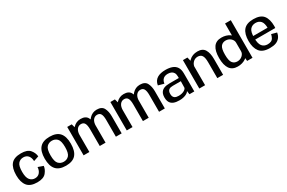

<svg xmlns="http://www.w3.org/2000/svg" viewBox="141 -2124 5178 3469"><g transform="rotate(-30 2729.5 -389.5)"><path d="M295 5.5Q426.5 5.5 480.8 -60.8Q535 -127 541.5 -195L433.5 -233Q431 -168 395 -123.2Q359 -78.5 295 -78.5Q230.5 -78.5 189.5 -128.2Q148.5 -178 148.5 -295.5Q148.5 -420 189.2 -466.8Q230 -513.5 295 -513.5Q359.5 -513.5 395.2 -471.8Q431 -430 433.5 -357.5L541.5 -394Q535 -470 481 -534Q427 -598 295 -598Q150 -598 87.5 -522.2Q25 -446.5 25 -295.5Q25 -151 87.5 -72.8Q150 5.5 295 5.5Z M894 4.5Q1035.5 4.5 1101 -70.8Q1166.5 -146 1166.5 -298.5Q1166.5 -450 1101 -524.5Q1035.5 -599 894 -599Q752.5 -599 686.8 -524.5Q621 -450 621 -298.5Q621 -146 686.8 -70.8Q752.5 4.5 894 4.5ZM894 -78Q828 -78 785 -123.5Q742 -169 742 -298Q742 -426 785 -471Q828 -516 894 -516Q960 -516 1002.8 -471Q1045.5 -426 1045.5 -298Q1045.5 -169 1002.8 -123.5Q960 -78 894 -78Z M1260 0H1380.5V-496.5L1354 -592.5H1260ZM1597 0H1718V-357.5Q1718 -458.5 1681 -528Q1644 -597.5 1538.5 -597.5Q1446.5 -597.5 1381 -529Q1315.5 -460.5 1315.5 -375L1380 -345.5Q1380 -426 1413 -469.8Q1446 -513.5 1499.5 -513.5Q1551.5 -513.5 1574.2 -473.8Q1597 -434 1597 -348.5ZM1933.5 0H2054V-357.5Q2054 -458.5 2017.5 -528Q1981 -597.5 1876 -597.5Q1783.5 -597.5 1718.2 -528.2Q1653 -459 1653 -375L1717 -345.5Q1717 -426 1750.2 -469.8Q1783.5 -513.5 1836.5 -513.5Q1889 -513.5 1911.2 -473.8Q1933.5 -434 1933.5 -348.5Z M2160.5 0H2281V-496.5L2254.5 -592.5H2160.5ZM2497.5 0H2618.5V-357.5Q2618.5 -458.5 2581.5 -528Q2544.5 -597.5 2439 -597.5Q2347 -597.5 2281.5 -529Q2216 -460.5 2216 -375L2280.5 -345.5Q2280.5 -426 2313.5 -469.8Q2346.5 -513.5 2400 -513.5Q2452 -513.5 2474.8 -473.8Q2497.5 -434 2497.5 -348.5ZM2834 0H2954.5V-357.5Q2954.5 -458.5 2918 -528Q2881.5 -597.5 2776.5 -597.5Q2684 -597.5 2618.8 -528.2Q2553.5 -459 2553.5 -375L2617.5 -345.5Q2617.5 -426 2650.8 -469.8Q2684 -513.5 2737 -513.5Q2789.5 -513.5 2811.8 -473.8Q2834 -434 2834 -348.5Z M3260.5 6Q3303 6 3337.2 -1.5Q3371.5 -9 3396.5 -20.8Q3421.5 -32.5 3437.2 -46.2Q3453 -60 3458 -73L3468.5 0H3569.5V-374.5Q3569.5 -457.5 3538.2 -506.2Q3507 -555 3448.8 -576.5Q3390.5 -598 3310 -598Q3258 -598 3214 -588.2Q3170 -578.5 3136.5 -557.8Q3103 -537 3081.8 -503.8Q3060.5 -470.5 3053 -423.5L3171 -391Q3178 -436.5 3196.8 -463.8Q3215.5 -491 3244.5 -503.5Q3273.5 -516 3310.5 -516Q3351 -516 3382 -502.8Q3413 -489.5 3430.5 -459.8Q3448 -430 3448 -380.5V-350H3256.5Q3224.5 -350 3193.8 -345.8Q3163 -341.5 3136.5 -330.5Q3110 -319.5 3090 -299.8Q3070 -280 3058.5 -249.2Q3047 -218.5 3047 -174.5Q3047 -129 3058.5 -97Q3070 -65 3090.5 -45Q3111 -25 3138 -13.8Q3165 -2.5 3196.2 1.8Q3227.5 6 3260.5 6ZM3287 -71.5Q3264.5 -71.5 3243.2 -75.8Q3222 -80 3205.5 -91.5Q3189 -103 3179.2 -123.8Q3169.5 -144.5 3169.5 -177.5Q3169.5 -210.5 3178.8 -231.2Q3188 -252 3204 -263Q3220 -274 3240.8 -278Q3261.5 -282 3284.5 -282H3451L3448 -146Q3443.5 -131 3429.5 -117.5Q3415.5 -104 3394 -93.5Q3372.5 -83 3345.2 -77.2Q3318 -71.5 3287 -71.5Z M3674 0H3794.5V-482L3768 -592.5H3674ZM4049.5 0H4170.5V-332Q4170.5 -455 4127.2 -526.5Q4084 -598 3978 -598Q3869 -598 3800.5 -530Q3732 -462 3732 -388L3790.5 -354.5Q3790.5 -424 3832 -469Q3873.5 -514 3933.5 -514Q3992 -514 4020.8 -473.5Q4049.5 -433 4049.5 -331Z M4671.5 0H4784V-785H4664V-95ZM4476.5 4Q4576.5 4 4646.8 -44.8Q4717 -93.5 4717 -148.5L4664 -208Q4664 -157 4621 -118.2Q4578 -79.5 4517.5 -79.5Q4454 -79.5 4417.5 -124.8Q4381 -170 4381 -297Q4381 -423.5 4417.5 -468.8Q4454 -514 4517.5 -514Q4578 -514 4621 -475.2Q4664 -436.5 4664 -386L4717 -445Q4717 -500 4646.8 -549Q4576.5 -598 4476.5 -598Q4366 -598 4312.2 -522Q4258.5 -446 4258.5 -297.5Q4258.5 -149 4312.2 -72.5Q4366 4 4476.5 4Z M5145 5.5V-73.5Q5072.5 -73.5 5031.2 -124.2Q4990 -175 4990 -297Q4990 -425 5032.2 -472Q5074.5 -519 5143.5 -519Q5213 -519 5252.2 -474.5Q5291.5 -430 5291.5 -323L5297 -335H4977.5V-261H5409Q5411.5 -277.5 5411.5 -298.5Q5411.5 -444.5 5350.8 -521.2Q5290 -598 5143 -598Q5000.5 -598 4936.8 -521.8Q4873 -445.5 4873 -297Q4873 -155.5 4935.5 -75Q4998 5.5 5145 5.5ZM5145 -73.5V5.5Q5224.5 5.5 5274 -13.5Q5323.5 -32.5 5356.2 -73Q5389 -113.5 5398 -174L5289.5 -203.5Q5280.5 -163.5 5263.8 -131.8Q5247 -100 5216.8 -86.8Q5186.5 -73.5 5145 -73.5Z"/></g></svg>

Font: Anybody UltraCondensed Thin Medium
Style: Regular
Weight: 500
Version: Version 1.111